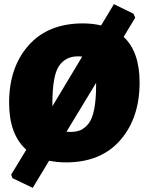

<svg xmlns="http://www.w3.org/2000/svg" viewBox="-20 -772 698 927"><path d="M380 -659Q429 -659 468 -649L530 -752L624 -706L633 -687L577 -594Q654 -522 654 -374Q654 -202 560.5 -95Q467 12 299 12Q257 12 217 4L138 135L40 88L34 71L107 -49Q24 -123 24 -276Q24 -447 118 -553Q212 -659 380 -659ZM357 -500Q296 -500 264.5 -453Q233 -406 233 -273V-259L377 -499Q374 -499 367.5 -499.5Q361 -500 357 -500ZM444 -362V-372L301 -136Q304 -136 310 -135.5Q316 -135 320 -135Q349 -135 369.5 -144Q390 -153 408 -176Q426 -199 435 -245.5Q444 -292 444 -362Z"/></svg>

Font: Alegreya Sans Black
Style: Italic
Weight: 900
Italic angle: -7°
Designer: Juan Pablo del Peral
Foundry: Huerta Tipografica
Version: Version 2.007